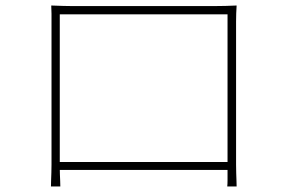

<svg xmlns="http://www.w3.org/2000/svg" viewBox="-20 -681 1040 697"><path d="M166 -661Q195 -660 209.5 -659.5Q224 -659 239 -659Q246 -659 276.5 -659Q307 -659 352.5 -659Q398 -659 451 -659Q504 -659 556.5 -659Q609 -659 653.5 -659Q698 -659 727 -659Q756 -659 762 -659Q776 -659 798.5 -659.5Q821 -660 839 -661Q838 -647 837.5 -632Q837 -617 837 -603Q837 -596 837 -566.5Q837 -537 837 -493.5Q837 -450 837 -399Q837 -348 837 -298Q837 -248 837 -206Q837 -164 837 -137Q837 -110 837 -107Q837 -98 837 -83.5Q837 -69 837.5 -53Q838 -37 838.5 -24Q839 -11 839 -4H805Q806 -13 806 -27Q806 -41 806 -57.5Q806 -74 806 -88Q806 -91 806 -122Q806 -153 806 -201.5Q806 -250 806 -307.5Q806 -365 806 -421.5Q806 -478 806 -525Q806 -572 806 -600.5Q806 -629 806 -629H197Q197 -629 197 -601Q197 -573 197 -526Q197 -479 197 -423Q197 -367 197 -310Q197 -253 197 -204.5Q197 -156 197 -124.5Q197 -93 197 -88Q197 -81 197 -70Q197 -59 197.5 -47Q198 -35 198.5 -23.5Q199 -12 199 -4H165Q165 -12 165.5 -25.5Q166 -39 166.5 -54.5Q167 -70 167 -84Q167 -98 167 -106Q167 -111 167 -139Q167 -167 167 -210.5Q167 -254 167 -305Q167 -356 167 -406.5Q167 -457 167 -500Q167 -543 167 -571Q167 -599 167 -603Q167 -616 167 -631Q167 -646 166 -661ZM822 -93V-64H186V-93Z"/></svg>

Font: Noto Sans SC Thin Thin
Style: Regular
Weight: 250
Version: Version 2.004-H2;hotconv 1.0.118;makeotfexe 2.5.65603